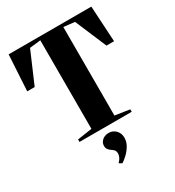

<svg xmlns="http://www.w3.org/2000/svg" viewBox="-233 -879 1171 1282"><g transform="rotate(-30 353.0 -238.0)"><path d="M264.5 -36V-718.5L180 -709L76 -467H18.5L34.5 -743H672L688 -467H629.5L527 -709L442 -718.5V-36L554.5 -19V0H152V-19ZM426 125Q426 156.5 409.5 184.5Q393 212.5 370.5 233.8Q348 255 329.5 266.5H328.5L308.5 255V251.5Q323 238 329.8 222.8Q336.5 207.5 336.5 195.5Q336.5 181 331.2 172Q326 163 309 152Q295.5 143.5 287.8 132.2Q280 121 280 106Q280 86.5 290.5 72.8Q301 59 316.2 52Q331.5 45 347 45H350.5Q381.5 45 403.8 67.5Q426 90 426 125Z"/></g></svg>

Font: Merriweather 144pt ExtraBold
Style: Regular
Weight: 800
Version: Version 2.100